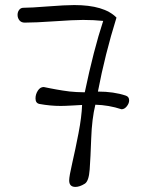

<svg xmlns="http://www.w3.org/2000/svg" viewBox="-20 -733 613 763"><path d="M137.2 -319.8Q121.1 -322.8 121.1 -341.8Q121.1 -358.4 130.4 -372.8Q139.6 -387.2 153.8 -387.2Q160.2 -385.7 178.2 -382.3Q196.3 -378.9 204.3 -377.4Q212.4 -376 228.8 -373.3Q245.1 -370.6 256.8 -369.4Q268.6 -368.2 284.7 -367.2Q300.8 -366.2 316.9 -366.2Q352.1 -534.7 390.1 -649.9Q353 -653.8 310.1 -653.8Q272.5 -653.8 196.3 -648.4Q120.1 -643.1 78.1 -643.1Q64.5 -643.1 57.1 -652.3Q49.8 -661.6 49.8 -673.8Q49.8 -685.5 56.2 -693.8Q62.5 -702.1 73.2 -702.1Q101.1 -702.1 170.2 -707.5Q239.3 -712.9 274.9 -712.9Q394 -712.9 442.9 -663.1Q397.5 -517.6 369.1 -369.1Q432.1 -369.1 480 -353Q493.2 -348.6 493.2 -334Q493.2 -322.3 483.9 -310.5Q474.6 -298.8 462.9 -298.8Q412.6 -315.4 358.9 -316.9Q345.2 -260.7 342.5 -183.6Q339.8 -106.4 336.4 -59.6Q333 -12.7 316.9 -2.9Q296.4 9.8 279.8 9.8Q254.9 9.8 254.9 -16.1Q254.9 -32.2 267.1 -85Q279.3 -137.7 292 -203.6Q304.7 -269.5 306.2 -315.9Q296.4 -315.4 267.1 -313.7Q237.8 -312 221.2 -312Q180.2 -312 137.2 -319.8Z"/></svg>

Font: Zhizn
Style: Regular
Weight: 400
Designer: Peter Zharnov
Foundry: Peter Zharnov
Version: Version 1.000